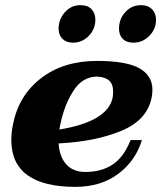

<svg xmlns="http://www.w3.org/2000/svg" viewBox="-20 -717 627 747"><path d="M208 -605Q208 -642 232.5 -669.5Q257 -697 293 -697Q321 -697 336 -681.5Q351 -666 351 -640Q351 -604 325.5 -577.5Q300 -551 264 -551Q238 -551 223 -566Q208 -581 208 -605ZM443 -605Q443 -643 467.5 -670Q492 -697 529 -697Q556 -697 571.5 -681Q587 -665 587 -640Q587 -604 561 -577.5Q535 -551 499 -551Q472 -551 457.5 -566Q443 -581 443 -605ZM573 -368Q573 -354 570 -337Q552 -249 451 -207.5Q350 -166 208 -159Q211 -108 237.5 -78Q264 -48 312 -48Q375 -48 418.5 -77Q462 -106 488 -172H532Q508 -92 440.5 -41Q373 10 273 10Q150 10 87 -35.5Q24 -81 24 -172Q24 -203 31 -235Q53 -346 140 -413Q227 -480 358 -480Q471 -480 522 -451.5Q573 -423 573 -368ZM420 -363Q420 -416 358 -419Q301 -419 265.5 -363.5Q230 -308 215 -234Q213 -227 211 -213Q398 -244 418 -336Q420 -346 420 -363Z"/></svg>

Font: Taviraj ExtraBold
Style: Italic
Weight: 800
Italic angle: -12°
Designer: Katatrad Team
Foundry: CadsonDemak
Version: Version 1.001